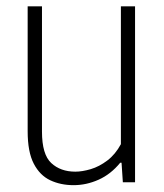

<svg xmlns="http://www.w3.org/2000/svg" viewBox="-20 -560 505 590"><path d="M206 9Q166.5 9 134.5 -6Q102.5 -21 83.8 -57Q65 -93 65 -156.5V-540.5H109V-155.5Q109 -85.5 137.5 -59Q166 -32.5 211.5 -32.5Q232.5 -32.5 258.8 -40.2Q285 -48 309.8 -66.8Q334.5 -85.5 351.5 -117V-540.5H395V0H357.5L353.5 -60H349.5Q320.5 -24.5 283 -7.8Q245.5 9 206 9Z"/></svg>

Font: Encode Sans Condensed Condensed ExtraLight
Style: Regular
Weight: 200
Width: 3
Designer: Multiple Designers
Foundry: Impallari Type
Version: Version 3.000; ttfautohint (v1.8.3) -l 8 -r 50 -G 200 -x 14 